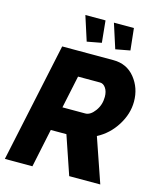

<svg xmlns="http://www.w3.org/2000/svg" viewBox="-132 -1012 912 1104"><g transform="rotate(15 323.5 -459.5)"><path d="M237 -919H357L370 -789L284 -773ZM407 -919H526L540 -789L454 -773ZM4 0 155 -710H460Q540 -710 588 -650.5Q636 -591 636 -510Q636 -437 593 -368.5Q550 -300 481 -264L572 0H387L309 -229H216L168 0ZM383 -372Q413 -372 440 -408.5Q467 -445 467 -493Q467 -525 453 -545.5Q439 -566 419 -566H288L247 -372Z"/></g></svg>

Font: Raleway-v4020 ExtraBold
Style: Italic
Weight: 800
Italic angle: -12°
Designer: Matt McInerney, Pablo Impallari, Rodrigo Fuenzalida
Foundry: Matt McInerney, Pablo Impallari, Rodrigo Fuenzalida
Version: Version 4.020;PS 004.020;hotconv 1.0.88;makeotf.lib2.5.64775